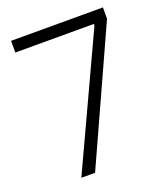

<svg xmlns="http://www.w3.org/2000/svg" viewBox="-130 -790 760 880"><g transform="rotate(-20 249.5 -350.0)"><path d="M115 0H182L475 -645V-700H27V-643H410V-635Z"/></g></svg>

Font: Fixel Display Light
Style: Regular
Weight: 300
Designer: AlfaBravo + MacPaw
Foundry: Kyrylo Tkachov, Marchela Mozhyna, Serhii Makarenko, Maria Weinstein, Zakhar Kryvoshyya
Version: Version 1.211